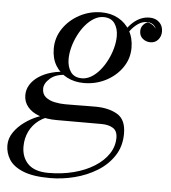

<svg xmlns="http://www.w3.org/2000/svg" viewBox="-94 -518 737 826"><g transform="rotate(5 274.0 -105.0)"><path d="M152.5 260Q78.5 260 35.8 242.5Q-7 225 -24.8 196.5Q-42.5 168 -42.5 135.5Q-42.5 105 -24.5 79Q-6.5 53 20.5 33.5Q47.5 14 75 3Q102.5 -8 121.5 -8H150.5Q110.5 -1 83 19.5Q55.5 40 41.2 69.8Q27 99.5 27 134.5Q27 181.5 55.8 210Q84.5 238.5 143.5 238.5Q202 238.5 252.8 225.2Q303.5 212 341.5 188Q379.5 164 400.8 132Q422 100 422 62.5Q422 33 402.8 21Q383.5 9 352.5 9Q343 9 322.8 9Q302.5 9 277.2 9Q252 9 227.5 9Q203 9 184.2 9Q165.5 9 159 9Q114 9 82 -3Q50 -15 32.8 -36.5Q15.5 -58 15.5 -86.5Q15.5 -110.5 28.2 -131.2Q41 -152 64.5 -167.8Q88 -183.5 119.5 -192.2Q151 -201 188.5 -201L187.5 -188Q140.5 -188 115 -166Q89.5 -144 89.5 -120.5Q89.5 -97 105.2 -84.2Q121 -71.5 144.2 -66.8Q167.5 -62 189.5 -62Q207 -62 232.2 -62.2Q257.5 -62.5 282 -62.8Q306.5 -63 320.5 -63Q377 -63 415 -41Q453 -19 453 42Q453 96.5 426.2 137.5Q399.5 178.5 355.2 205.8Q311 233 258 246.5Q205 260 152.5 260ZM261.5 -160Q221 -160 189 -176.5Q157 -193 138.5 -223.5Q120 -254 120 -296.5Q120 -344.5 146.8 -383.8Q173.5 -423 217.2 -446.2Q261 -469.5 311.5 -469.5Q352 -469.5 384 -452Q416 -434.5 434.5 -402.8Q453 -371 453 -328.5Q453 -281 426.2 -242.8Q399.5 -204.5 356 -182.2Q312.5 -160 261.5 -160ZM251.5 -179.5Q272 -179.5 291.8 -191.2Q311.5 -203 328.5 -223.2Q345.5 -243.5 358.2 -268.8Q371 -294 378.2 -321Q385.5 -348 385.5 -373Q385.5 -406 370 -428Q354.5 -450 321.5 -450Q301 -450 281.2 -438.2Q261.5 -426.5 244.5 -406.5Q227.5 -386.5 214.8 -361.2Q202 -336 194.8 -309Q187.5 -282 187.5 -257Q187.5 -224 203 -201.8Q218.5 -179.5 251.5 -179.5ZM519.5 -465Q545 -465 561.2 -449.8Q577.5 -434.5 577.5 -409.5Q577.5 -389 564.8 -374.2Q552 -359.5 531.5 -359.5Q513 -359.5 498.5 -371.2Q484 -383 484 -404Q484 -418.5 492.5 -429.2Q501 -440 513.5 -444Q524 -441.5 533.5 -435.5Q543 -429.5 549.5 -419Q545 -432 534.2 -438.5Q523.5 -445 510.5 -445Q490 -445 471.2 -432.2Q452.5 -419.5 436.2 -397.2Q420 -375 406 -346.5L392 -354.5Q418.5 -410 450.2 -437.5Q482 -465 519.5 -465Z"/></g></svg>

Font: Bodoni Moda
Style: Italic
Weight: 400
Italic angle: -13°
Designer: Owen Earl
Foundry: indestructible type
Version: Version 2.005